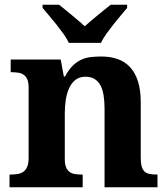

<svg xmlns="http://www.w3.org/2000/svg" viewBox="-20 -786 707 806"><path d="M418.9 0V-329.1Q418.9 -361.3 414.8 -386.5Q410.6 -411.6 401.1 -428.7Q391.6 -445.8 376.2 -454.8Q360.8 -463.9 338.9 -463.9Q314 -463.9 297.4 -451.2Q280.8 -438.5 270.8 -417.2Q260.7 -396 256.3 -367.9Q252 -339.8 252 -309.1V-118.2Q252 -97.2 257.1 -84.5Q262.2 -71.8 271.5 -64.7Q280.8 -57.6 294.2 -55.4Q307.6 -53.2 324.2 -53.2H327.1V0H20V-53.2H22Q39.1 -53.2 53.2 -55.4Q67.4 -57.6 77.9 -64.9Q88.4 -72.3 94.2 -85.9Q100.1 -99.6 100.1 -122.1V-418Q100.1 -439 95 -451.7Q89.8 -464.4 80.3 -471.4Q70.8 -478.5 57.6 -480.7Q44.4 -482.9 27.8 -482.9H24.9V-536.1H234.9L248 -464.8H252.9Q268.1 -493.2 284.9 -509.8Q301.8 -526.4 320.8 -535.2Q339.8 -543.9 361.1 -546.4Q382.3 -548.8 405.8 -548.8Q444.3 -548.8 475.1 -537.6Q505.9 -526.4 527.1 -502.9Q548.3 -479.5 559.6 -443.1Q570.8 -406.7 570.8 -356V-124Q570.8 -100.6 575 -86.7Q579.1 -72.8 587.4 -65.4Q595.7 -58.1 608.4 -55.7Q621.1 -53.2 638.2 -53.2H641.1V0ZM158.7 -766.1H228Q238.3 -757.8 252.2 -746.6Q266.1 -735.4 281 -722.9Q295.9 -710.4 310.3 -698.2Q324.7 -686 335.9 -675.8Q347.2 -686 361.6 -698.2Q376 -710.4 391.1 -722.9Q406.2 -735.4 420.4 -746.6Q434.6 -757.8 444.8 -766.1H513.7V-752.9Q502 -738.8 486.3 -720.2Q470.7 -701.7 455.1 -681.9Q439.5 -662.1 425.5 -642.6Q411.6 -623 403.8 -606H269Q261.2 -623 247.3 -642.6Q233.4 -662.1 217.8 -681.9Q202.1 -701.7 186.3 -720.2Q170.4 -738.8 158.7 -752.9Z"/></svg>

Font: Droids
Style: b
Weight: 700
Foundry: Ascender Corporation
Version: Version 1.00 build 113